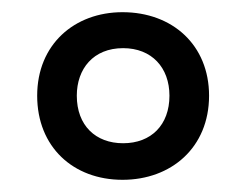

<svg xmlns="http://www.w3.org/2000/svg" viewBox="-20 -743 404 315"><path d="M181 -448C261 -448 323 -501 323 -586C323 -669 263 -723 181 -723C102 -723 41 -670 41 -586C41 -502 100 -448 181 -448ZM182 -508C137 -508 106 -537 106 -586C106 -630 133 -664 182 -664C229 -664 258 -632 258 -586C258 -538 228 -508 182 -508Z"/></svg>

Font: Noto Sans Myanmar ExtraCondensed Medium
Style: Regular
Weight: 500
Width: 2
Designer: Monotype Design Team
Foundry: Monotype Imaging Inc.
Version: Version 2.107